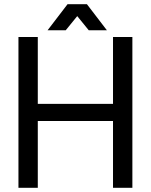

<svg xmlns="http://www.w3.org/2000/svg" viewBox="-20 -900 723 920"><path d="M68.4 -722.7V0H161.1V-320.3H521.5V0H614.3V-722.7H521.5V-402.3H161.1V-722.7ZM405.3 -754.9H492.2L396.5 -879.9H303.7ZM294.9 -754.9 396.5 -879.9H303.7L208 -754.9Z"/></svg>

Font: Giphurs SC
Style: Regular
Weight: 400
Version: Version 0.920